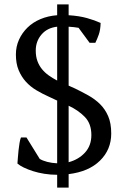

<svg xmlns="http://www.w3.org/2000/svg" viewBox="-20 -780 573 870"><path d="M142 -551Q142 -524 149.5 -503.5Q157 -483 170 -467Q183 -451 200.5 -438.5Q218 -426 239 -415V-659Q194 -654 168 -623.5Q142 -593 142 -551ZM394 -168Q394 -220 364 -250.5Q334 -281 291 -301V-45Q336 -57 365 -88.5Q394 -120 394 -168ZM239 12Q209 12 181 7.5Q153 3 129.5 -4.5Q106 -12 87.5 -21Q69 -30 59 -39Q60 -49 61 -65.5Q62 -82 64 -99Q66 -116 68.5 -132Q71 -148 75 -157H100L160 -60Q173 -52 194 -46.5Q215 -41 239 -40V-325Q235 -325 233 -327L201 -342Q172 -355 145 -371Q118 -387 97.5 -409.5Q77 -432 64.5 -462Q52 -492 52 -533Q52 -569 66 -600Q80 -631 104.5 -655Q129 -679 163.5 -693.5Q198 -708 239 -711V-760H291V-711Q339 -708 374.5 -698Q410 -688 436 -676Q435 -644 427.5 -623Q420 -602 412 -586H386L336 -654Q325 -656 315 -657Q305 -658 291 -659V-392L320 -379Q351 -364 380.5 -347.5Q410 -331 433 -308.5Q456 -286 470 -254Q484 -222 484 -175Q484 -102 433 -52Q382 -2 291 9V70H239Z"/></svg>

Font: PTSerif
Style: Regular
Weight: 400
Designer: A.Korolkova, O.Umpeleva, V.Yefimov
Foundry: ParaType Ltd
Version: Version 1.000W OFL; ttfautohint (v1.2) -l 8 -r 50 -G 200 -x 